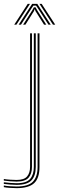

<svg xmlns="http://www.w3.org/2000/svg" viewBox="-95 -773 307 996"><path d="M-9 203Q-22.2 203 -43.5 201.6Q-64.8 200.2 -75.2 197.8V189.2Q-63.8 191.8 -42.5 193.1Q-21.2 194.5 -9 194.5Q52.2 194.5 76.1 168.9Q100 143.2 100 93V-600H109.8V93Q109.8 151.8 81.8 177.4Q53.8 203 -9 203ZM-9 186Q-22.8 186 -43.6 184.4Q-64.5 182.8 -75.2 181V172.5Q-63.2 174.2 -42.8 175.9Q-22.2 177.5 -9 177.5Q42.2 177.5 61.4 155Q80.5 132.5 80.5 92.8V-600H90.5V92.8Q90.5 138.5 68.5 162.2Q46.5 186 -9 186ZM-9 169Q-22.2 169 -42.6 167.4Q-63 165.8 -75.2 164V155.5Q-62.2 158 -41.5 159.2Q-20.8 160.5 -9 160.5Q30.2 160.5 45.6 142.2Q61 124 61 92.5V-600H70.8V92.5Q70.8 128.8 53.1 148.9Q35.5 169 -9 169ZM-21.2 -645 48.8 -752.8H60.5L-9.8 -645ZM1.8 -645 71.8 -752.8H98.5L168.2 -645H156.5L103.2 -727.5L92 -744H78.2L66.8 -727.2L13.8 -645ZM25 -645 73.2 -721 80.8 -735H89.5L97 -721L145.2 -645H133.5L89 -715.5L86.2 -724.2H84L81.2 -715.5L36.8 -645ZM179.8 -645 109.8 -752.8H121.2L191.5 -645Z"/></svg>

Font: Big Shoulders Inline Text ExtraLight
Style: Regular
Weight: 250
Version: Version 2.002